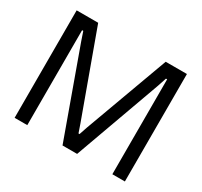

<svg xmlns="http://www.w3.org/2000/svg" viewBox="-150 -928 1185 1128"><g transform="rotate(30 442.0 -364.5)"><path d="M68 0V-729H214L420 -163L439 -108H446L465 -164L672 -729H816V0H731V-585V-644H723L702 -581L492 0H393L182 -585L162 -644H154V-585V0Z"/></g></svg>

Font: Hubot Sans Condensed ExtraLight
Style: Regular
Weight: 400
Version: Version 2.000